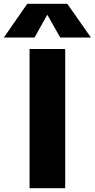

<svg xmlns="http://www.w3.org/2000/svg" viewBox="-64 -987 497 1007"><path d="M183 -908 117 -790H-44L79 -967H289L413 -790H252L185 -908ZM91 0V-730H278V0Z"/></svg>

Font: Mplus 1p ExtraBold
Style: Regular
Weight: 800
Version: Version 1.061